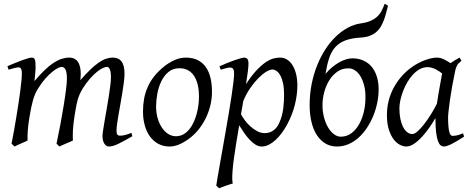

<svg xmlns="http://www.w3.org/2000/svg" viewBox="-20 -766 2520 1030"><path d="M689.9 -35.2Q644.5 -8.8 614.7 5.6Q585 20 564 20Q549.8 20 539.8 4.6Q529.8 -10.7 529.8 -37.1Q529.8 -45.9 533.2 -67.9Q536.6 -89.8 541.5 -119.4Q546.4 -148.9 552.5 -182.6Q558.6 -216.3 563.5 -248.3Q568.4 -280.3 571.8 -307.6Q575.2 -335 575.2 -351.1Q575.2 -381.3 569.1 -394.3Q563 -407.2 554.2 -407.2Q544.9 -407.2 530.8 -400.6Q516.6 -394 499.5 -380.1Q482.4 -366.2 463.1 -344.5Q443.8 -322.8 424.8 -293Q414.1 -275.9 407 -259.3Q399.9 -242.7 395.3 -224.9Q390.6 -207 387.2 -187.3Q383.8 -167.5 379.9 -144Q373 -99.6 371.3 -67.9Q369.6 -36.1 371.1 -12.2Q364.3 -8.8 354.5 -4.6Q344.7 -0.5 334.5 3.9Q324.2 8.3 314.7 12.5Q305.2 16.6 298.8 20L283.2 4.9Q293.9 -44.9 304 -98.6Q314 -152.3 321.8 -200.4Q329.6 -248.5 334.2 -286.1Q338.9 -323.7 338.9 -341.8Q338.9 -378.9 331.3 -393.1Q323.7 -407.2 310.1 -407.2Q303.7 -407.2 290.5 -400.9Q277.3 -394.5 260.3 -380.6Q243.2 -366.7 223.9 -345.2Q204.6 -323.7 186 -293.9Q175.8 -278.3 168.7 -261.7Q161.6 -245.1 156.5 -226.8Q151.4 -208.5 147.2 -188Q143.1 -167.5 139.2 -144Q131.3 -99.6 129.2 -67.6Q127 -35.6 127.9 -12.2Q121.6 -8.8 112.1 -4.6Q102.5 -0.5 92.5 3.9Q82.5 8.3 73.2 12.5Q64 16.6 58.1 20L42 4.9Q48.8 -29.3 55.4 -66.7Q62 -104 68.1 -141.1Q74.2 -178.2 79.6 -213.6Q85 -249 88.9 -279.3Q92.8 -309.6 95 -333.3Q97.2 -356.9 97.2 -371.1Q97.2 -382.3 95.7 -388.9Q94.2 -395.5 91.6 -399.2Q88.9 -402.8 85.4 -403.8Q82 -404.8 78.1 -404.8Q73.2 -404.8 64.7 -402.8Q56.2 -400.9 47.4 -398.4Q37.1 -395.5 25.9 -392.1L20 -411.1Q40.5 -419.9 61 -428.2Q81.5 -436.5 99.1 -442.9Q116.7 -449.2 129.9 -453.1Q143.1 -457 148.9 -457Q156.2 -457 160.6 -454.6Q165 -452.1 167.2 -446Q169.4 -439.9 170.2 -429Q170.9 -418 170.9 -400.9Q170.9 -395.5 170.2 -387.5Q169.4 -379.4 168.7 -369.9Q168 -360.4 166.7 -350.1Q165.5 -339.8 165 -331.1Q193.8 -365.2 219 -389.4Q244.1 -413.6 266.8 -428.5Q289.6 -443.4 310.3 -450.2Q331.1 -457 351.1 -457Q369.1 -457 381.3 -449.7Q393.6 -442.4 400.4 -430.2Q407.2 -418 410.2 -402.6Q413.1 -387.2 413.1 -371.1Q413.1 -361.8 412.6 -354.2Q412.1 -346.7 411.1 -335.9Q439.5 -368.7 463.4 -391.6Q487.3 -414.6 508.1 -429.2Q528.8 -443.8 547.6 -450.4Q566.4 -457 585 -457Q599.1 -457 610.8 -452.4Q622.6 -447.8 630.9 -437.5Q639.2 -427.2 643.6 -410.9Q647.9 -394.5 647.9 -371.1Q647.9 -352.5 644.8 -326.4Q641.6 -300.3 636.7 -271Q631.8 -241.7 626.5 -210.9Q621.1 -180.2 616.2 -152.6Q611.3 -125 608.2 -102.3Q605 -79.6 605 -65.9Q605 -49.3 609.9 -43.7Q614.7 -38.1 623 -38.1Q637.2 -38.1 651.1 -41.7Q665 -45.4 685.1 -53.2Z M1047.4 -246.1Q1047.4 -320.8 1020 -360.4Q992.7 -399.9 942.4 -399.9Q907.2 -399.9 883.3 -379.6Q859.4 -359.4 844.7 -328.6Q830.1 -297.9 823.7 -262Q817.4 -226.1 817.4 -194.8Q817.4 -162.1 825.4 -133.1Q833.5 -104 847.9 -82.3Q862.3 -60.5 881.6 -47.9Q900.9 -35.2 923.3 -35.2Q945.8 -35.2 963.6 -45.2Q981.4 -55.2 995.4 -72Q1009.3 -88.9 1019 -110.6Q1028.8 -132.3 1035.2 -155.8Q1041.5 -179.2 1044.4 -202.6Q1047.4 -226.1 1047.4 -246.1ZM1117.2 -272.9Q1117.2 -240.2 1109.9 -206.8Q1102.5 -173.3 1088.4 -141.8Q1074.2 -110.4 1053.5 -81.8Q1032.7 -53.2 1005.4 -30.8Q992.7 -20.5 978.5 -11.2Q964.4 -2 949.7 5.1Q935.1 12.2 919.9 16.1Q904.8 20 890.1 20Q856 20 829.3 5.6Q802.7 -8.8 784.4 -33.9Q766.1 -59.1 756.6 -93.5Q747.1 -127.9 747.1 -168Q747.1 -203.1 752.9 -235.6Q758.8 -268.1 772 -298.3Q785.2 -328.6 807.1 -356.4Q829.1 -384.3 861.3 -410.2Q886.2 -429.7 916 -443.4Q945.8 -457 976.1 -457Q1014.2 -457 1041 -443.4Q1067.9 -429.7 1084.7 -405.3Q1101.6 -380.9 1109.4 -347.2Q1117.2 -313.5 1117.2 -272.9Z M1440.9 -393.1Q1427.7 -393.1 1407.7 -380.9Q1387.7 -368.7 1365.7 -346.4Q1343.8 -324.2 1322.3 -293.2Q1300.8 -262.2 1285.2 -224.6L1272.9 -153.3Q1280.3 -138.7 1293.5 -120.8Q1306.6 -103 1323.7 -87.6Q1340.8 -72.3 1360.4 -62Q1379.9 -51.8 1399.9 -51.8Q1426.3 -51.8 1446.5 -66.2Q1466.8 -80.6 1478 -106.9Q1486.8 -126 1492.2 -146.7Q1497.6 -167.5 1500 -187.7Q1502.4 -208 1503.2 -226.6Q1503.9 -245.1 1503.9 -259.8Q1503.9 -293.9 1498.5 -319.1Q1493.2 -344.2 1484.1 -360.6Q1475.1 -377 1463.9 -385Q1452.6 -393.1 1440.9 -393.1ZM1313 -424.8Q1313 -410.2 1309.8 -383.8Q1306.6 -357.4 1299.8 -314.5Q1331.1 -362.8 1358.4 -391.1Q1385.7 -419.4 1408.4 -434.1Q1431.2 -448.7 1449.7 -452.9Q1468.3 -457 1482.9 -457Q1502 -457 1518.6 -447.3Q1535.2 -437.5 1547.9 -418.2Q1560.5 -398.9 1567.9 -370.8Q1575.2 -342.8 1575.2 -306.2Q1575.2 -257.3 1561.5 -202.6Q1547.9 -147.9 1517.1 -91.8Q1505.9 -72.3 1491.5 -52.5Q1477.1 -32.7 1460 -16.6Q1442.9 -0.5 1423.6 9.8Q1404.3 20 1383.3 20Q1366.7 20 1350.8 10Q1335 0 1319.6 -16.1Q1304.2 -32.2 1290 -52.7Q1275.9 -73.2 1263.2 -93.8L1248 -2.9Q1231.4 97.7 1227.5 151.1Q1223.6 204.6 1229 218.3Q1221.7 220.2 1211.9 223.4Q1202.1 226.6 1191.7 230.2Q1181.2 233.9 1171.6 237.5Q1162.1 241.2 1155.8 244.1L1140.1 230Q1142.1 215.8 1147.2 186Q1152.3 156.2 1159.4 116.2Q1166.5 76.2 1174.8 28.8Q1183.1 -18.6 1191.7 -67.4Q1200.2 -116.2 1208.3 -164.1Q1216.3 -211.9 1222.4 -252.7Q1228.5 -293.5 1232.2 -324.5Q1235.8 -355.5 1235.8 -371.1Q1235.8 -382.3 1233.9 -388.9Q1231.9 -395.5 1228.5 -398.7Q1225.1 -401.9 1221.2 -402.8Q1217.3 -403.8 1212.9 -403.8Q1208.5 -403.8 1200.4 -402.1Q1192.4 -400.4 1184.1 -397.9Q1174.8 -395.5 1164.1 -392.1L1157.2 -410.2Q1177.7 -419.4 1198.7 -428Q1219.7 -436.5 1238 -442.9Q1256.3 -449.2 1270.3 -453.1Q1284.2 -457 1290 -457Q1299.8 -457 1306.4 -450.4Q1313 -443.8 1313 -424.8Z M1849.6 -399.4Q1815.9 -399.9 1789.8 -381.6Q1763.7 -363.3 1746.1 -334.7Q1728.5 -306.2 1719.2 -271Q1710 -235.8 1710 -203.1Q1710 -166.5 1718.5 -135.3Q1727.1 -104 1740.7 -81.3Q1754.4 -58.6 1772 -45.7Q1789.6 -32.7 1807.6 -32.7Q1840.8 -32.7 1865.7 -51.8Q1890.6 -70.8 1907.2 -100.8Q1923.8 -130.9 1932.1 -167Q1940.4 -203.1 1940.4 -237.8V-250Q1940.4 -281.2 1933.3 -308.3Q1926.3 -335.4 1914.3 -355.7Q1902.3 -376 1885.7 -387.7Q1869.1 -399.4 1849.6 -399.4ZM1915 -564.5Q1864.3 -561.5 1831.3 -548.6Q1798.3 -535.6 1777.6 -512Q1756.8 -488.3 1745.4 -452.9Q1733.9 -417.5 1726.1 -369.6Q1743.7 -390.6 1763.2 -406.5Q1782.7 -422.4 1801.5 -432.6Q1820.3 -442.9 1837.9 -448Q1855.5 -453.1 1869.6 -453.1Q1903.8 -453.1 1930.4 -440.9Q1957 -428.7 1974.9 -406.5Q1992.7 -384.3 2002 -353.8Q2011.2 -323.2 2011.2 -286.6Q2011.2 -251 2003.7 -214.4Q1996.1 -177.7 1982.2 -143.8Q1968.3 -109.9 1948.2 -79.8Q1928.2 -49.8 1903.6 -27.6Q1878.9 -5.4 1849.6 7.3Q1820.3 20 1787.6 20Q1753.4 20 1726.3 4.2Q1699.2 -11.7 1680.2 -40.8Q1661.1 -69.8 1651.1 -110.8Q1641.1 -151.9 1641.1 -202.1Q1641.1 -259.8 1651.6 -313.5Q1662.1 -367.2 1680.9 -414.3Q1699.7 -461.4 1725.3 -501Q1751 -540.5 1781.5 -569.8Q1812 -599.1 1846.2 -617.4Q1880.4 -635.7 1916 -640.6Q1947.3 -645 1968.3 -654.3Q1989.3 -663.6 2003.7 -677Q2018.1 -690.4 2027.1 -707.8Q2036.1 -725.1 2043.5 -745.6Q2047.4 -744.1 2053 -740.7Q2058.6 -737.3 2061.5 -734.9Q2056.2 -714.4 2050.8 -694.1Q2045.4 -673.8 2038.3 -655.5Q2031.2 -637.2 2021.5 -621.1Q2011.7 -605 1997.3 -593Q1982.9 -581.1 1962.9 -573.5Q1942.9 -565.9 1915 -564.5Z M2430.7 -411.1 2429.7 -410.2Q2426.3 -403.3 2423.8 -394Q2421.4 -384.8 2418.9 -371.1Q2411.6 -335.9 2405 -299.1Q2398.4 -262.2 2393.8 -229.5Q2389.2 -196.8 2386.5 -171.9Q2383.8 -147 2383.8 -136.2Q2383.8 -108.4 2385.5 -89.4Q2387.2 -70.3 2390.1 -58.8Q2393.1 -47.4 2397.5 -42.2Q2401.9 -37.1 2407.7 -37.1Q2417.5 -37.1 2430.9 -39.8Q2444.3 -42.5 2463.9 -50.8L2469.7 -33.2Q2427.2 -5.4 2401.1 7.3Q2375 20 2360.8 20Q2352.1 20 2344 13.9Q2335.9 7.8 2329.6 -9Q2323.2 -25.9 2319.6 -55.7Q2315.9 -85.4 2315.9 -132.8Q2303.2 -110.4 2284.9 -83.7Q2266.6 -57.1 2245.6 -33.9Q2224.6 -10.7 2202.4 4.6Q2180.2 20 2159.7 20Q2143.6 20 2125.2 10.7Q2106.9 1.5 2091.6 -18.8Q2076.2 -39.1 2065.9 -71Q2055.7 -103 2055.7 -148.9Q2055.7 -187.5 2064.7 -224.4Q2073.7 -261.2 2091.8 -294.9Q2109.9 -328.6 2136 -358.2Q2162.1 -387.7 2196.8 -411.1Q2210 -419.9 2225.8 -428.2Q2241.7 -436.5 2258.5 -442.9Q2275.4 -449.2 2292 -453.1Q2308.6 -457 2323.7 -457Q2334 -457 2343.8 -454.3Q2353.5 -451.7 2362.5 -447.3Q2371.6 -442.9 2380.4 -437.5Q2389.2 -432.1 2397 -427.2Q2408.2 -435.5 2420.7 -443.1Q2433.1 -450.7 2445.8 -457L2455.6 -439.9Q2445.8 -432.1 2439.9 -426Q2434.1 -419.9 2430.2 -411.1ZM2323.7 -209.5Q2327.1 -231.9 2331.3 -256.6Q2335.4 -281.2 2339.4 -303.5Q2343.3 -325.7 2346.7 -343.8Q2350.1 -361.8 2351.6 -371.1V-372.1Q2344.2 -377.9 2335.4 -383.8Q2326.7 -389.6 2316.9 -394.5Q2307.1 -399.4 2296.4 -402.6Q2285.6 -405.8 2273.9 -405.8Q2251.5 -405.8 2231.7 -394.8Q2211.9 -383.8 2195.1 -365.7Q2178.2 -347.7 2164.8 -324.5Q2151.4 -301.3 2142.1 -276.6Q2132.8 -252 2127.7 -228Q2122.6 -204.1 2122.6 -185.1Q2122.6 -153.3 2127.9 -127.9Q2133.3 -102.5 2142.6 -84.5Q2151.9 -66.4 2164.6 -56.6Q2177.2 -46.9 2191.9 -46.9Q2203.6 -46.9 2220.2 -61.5Q2236.8 -76.2 2255.1 -99.6Q2273.4 -123 2291.5 -152.1Q2309.6 -181.2 2323.7 -209.5Z"/></svg>

Font: Gentium Plus CyrE
Style: Italic
Weight: 400
Italic angle: -8°
Designer: J. Victor Gaultney, Annie Olsen, Iska Routamaa, Becca Hirsbrunner
Foundry: SIL International
Version: Version 5.000